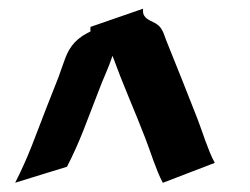

<svg xmlns="http://www.w3.org/2000/svg" viewBox="-20 -610 566 435"><path d="M304.2 -590.3Q303.2 -580.6 306.3 -575.3Q309.3 -570.1 314.7 -566.5Q320.1 -563 326.5 -560.2Q333 -557.4 339.1 -552.2Q342.8 -549.1 345.3 -545Q347.9 -541 349.9 -536.5Q351.8 -532 353.4 -527.3Q355 -522.7 356.7 -518.3Q374.5 -474.1 392 -430.4Q409.4 -386.7 426.8 -342.3Q431.6 -329.6 436.2 -316.7Q440.7 -303.7 445.3 -290.9Q450 -278.1 455.1 -265.5Q460.2 -252.9 466.6 -241Q437 -229.5 407.7 -218.4Q378.4 -207.3 348.9 -195.8Q342.5 -208 337.4 -220.6Q332.3 -233.2 327.6 -246Q323 -258.8 318.5 -271.6Q314 -284.4 309.1 -297.1Q290.8 -344 271.5 -390.1Q252.2 -436.3 234.9 -483.6Q228 -463.1 219.5 -443.5Q210.9 -423.8 203.4 -403.8Q186.8 -360.1 169.9 -317Q153.1 -273.9 131.8 -232.2Q102.3 -223.1 73.1 -214.2Q43.9 -205.3 14.4 -196Q35.6 -237.8 52.5 -280.9Q69.3 -324 85.9 -367.7Q94.7 -390.9 104 -413.5Q113.3 -436 121.1 -459.5Q125 -470.9 128.8 -480.6Q132.6 -490.2 137.6 -498.5Q142.6 -506.8 149.5 -514.2Q156.5 -521.5 166.7 -528.6Q171.1 -531.5 175.7 -533.9Q180.2 -536.4 185.1 -538.8Q184.3 -543.2 185.1 -549.1Z"/></svg>

Font: Autopia
Style: Bold
Weight: 700
Designer: Antoine Gelgon
Foundry: Antoine Gelgon
Version: 001.000